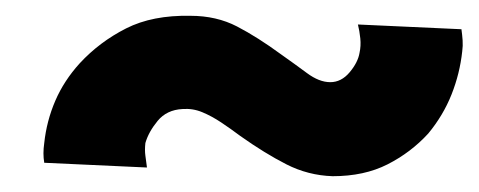

<svg xmlns="http://www.w3.org/2000/svg" viewBox="-20 -371 606 243"><path d="M166 -159Q165 -167 164 -174Q163 -181 164 -190Q168 -204 179.5 -218Q191 -232 211 -233Q224 -234 236 -229Q248 -224 260 -216Q272 -208 284 -199Q315 -177 342.5 -163Q370 -149 401 -148Q441 -148 470.5 -163Q500 -178 522 -202Q541 -225 551.5 -251.5Q562 -278 565 -306Q566 -313 565.5 -320Q565 -327 564 -334L433 -340Q435 -332 436 -322.5Q437 -313 435 -304Q433 -292 422.5 -279.5Q412 -267 398 -267Q384 -267 368.5 -278.5Q353 -290 336 -302Q306 -324 280 -337.5Q254 -351 221 -351Q173 -352 139.5 -335Q106 -318 81 -291Q61 -269 50 -243.5Q39 -218 36 -190Q35 -183 35 -177Q35 -171 36 -165Z"/></svg>

Font: Jost ExtraBold
Style: Italic
Weight: 800
Italic angle: -5°
Version: Version 3.710